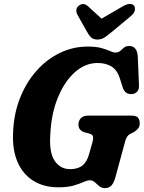

<svg xmlns="http://www.w3.org/2000/svg" viewBox="-20 -949 736 983"><path d="M429 -710.5Q472 -710.5 499.2 -703Q526.5 -695.5 543 -687.8Q559.5 -680 570.5 -680Q586 -680 595.2 -688.2Q604.5 -696.5 614.5 -705Q624.5 -713.5 641.5 -713.5Q682.5 -713.5 685.5 -658L691.5 -514.5Q693 -491.5 682.5 -480.2Q672 -469 657 -467.5Q621 -464 608.5 -500.5L595 -543.5Q581.5 -589 552 -607.8Q522.5 -626.5 479.5 -626.5Q416 -626.5 362.8 -578.8Q309.5 -531 275.8 -448Q242 -365 237.5 -259.5Q231 -168.5 259.8 -125.8Q288.5 -83 339 -83Q379 -83 402.2 -101.8Q425.5 -120.5 436.5 -161.5L453.5 -221.5Q459 -242 455.8 -251.5Q452.5 -261 438 -265L412 -272Q381.5 -282 381.5 -311.5Q382 -332 394.5 -344.5Q407 -357 431 -357H654Q679 -357 687.2 -345.8Q695.5 -334.5 695.5 -317Q695.5 -300.5 685.5 -289.2Q675.5 -278 663.5 -271.5L647 -263.5Q628.5 -254.5 621.5 -227.5L572 -46Q563.5 -13 550.8 0.5Q538 14 517.5 14Q500 14 488 4Q476 -6 465.2 -16Q454.5 -26 439.5 -26Q426.5 -26 407 -17Q387.5 -8 356.8 1Q326 10 279 10Q204 10 150.2 -23.8Q96.5 -57.5 69.5 -120.5Q42.5 -183.5 47 -271Q50.5 -364.5 81.5 -444.5Q112.5 -524.5 164.8 -584.2Q217 -644 284.8 -677.2Q352.5 -710.5 429 -710.5ZM555.5 -788Q533.5 -770 516.8 -758.2Q500 -746.5 479 -746.5Q457.5 -746.5 446.2 -757.5Q435 -768.5 424.5 -788L377.5 -871.5Q361.5 -901.5 383 -919.5Q406.5 -938.5 431 -916.5L500 -853.5L608.5 -916.5Q649.5 -940 666.5 -919.5Q672.5 -912.5 670.5 -897.2Q668.5 -882 651 -867.5Z"/></svg>

Font: Fraunces 144pt SuperSoft
Style: Bold Italic
Weight: 700
Italic angle: -16°
Version: Version 1.000;[0bf87f6ff]